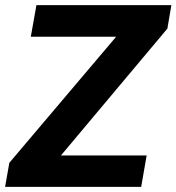

<svg xmlns="http://www.w3.org/2000/svg" viewBox="-38 -731 690 751"><path d="M535.6 -123 514.2 0H19.5L41 -123ZM616.7 -619.1 97.2 0H-18.1L-1.5 -94.2L521 -710.9H632.3ZM581.1 -710.9 559.6 -587.4H82.5L104.5 -710.9Z"/></svg>

Font: Roboto ExtraBold
Style: Italic
Weight: 800
Designer: Christian Robertson
Foundry: Google
Version: Version 3.009; 2024